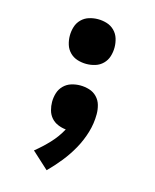

<svg xmlns="http://www.w3.org/2000/svg" viewBox="-112 -605 724 896"><g transform="rotate(15 250.0 -156.5)"><path d="M200 215 119 141Q154 113 185 80Q216 47 237 8Q217 6 198 -2Q179 -10 166 -25Q153 -40 147.5 -60Q142 -80 142 -100Q142 -122 148.5 -143Q155 -164 170.5 -179.5Q186 -195 207 -201.5Q228 -208 250 -208Q272 -208 293.5 -201.5Q315 -195 330.5 -179Q346 -163 352 -141.5Q358 -120 358 -98Q358 -53 345 -9.5Q332 34 310 73.5Q288 113 260 148Q232 183 200 215ZM250 -312Q228 -312 207 -318.5Q186 -325 170.5 -340.5Q155 -356 148.5 -377Q142 -398 142 -420Q142 -442 148.5 -463Q155 -484 170.5 -499.5Q186 -515 207 -521.5Q228 -528 250 -528Q272 -528 293 -521.5Q314 -515 329.5 -499.5Q345 -484 351.5 -463Q358 -442 358 -420Q358 -398 351.5 -377Q345 -356 329.5 -340.5Q314 -325 293 -318.5Q272 -312 250 -312Z"/></g></svg>

Font: Iosevka Heavy
Style: Regular
Weight: 900
Monospace: yes
Designer: Belleve Invis
Foundry: Belleve Invis
Version: Version 32.5.0; ttfautohint (v1.8.4)